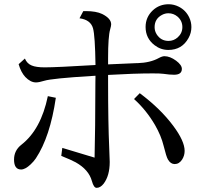

<svg xmlns="http://www.w3.org/2000/svg" viewBox="-20 -863 980 915"><path d="M783.7 -842.8Q808.6 -842.8 832 -831.1Q865.7 -814 881.8 -779.8Q892.1 -758.3 892.1 -733.9Q892.1 -706.1 878.4 -681.6Q847.2 -625 782.2 -625Q746.1 -625 716.8 -647.5Q673.8 -680.2 673.8 -734.4Q673.8 -781.2 708 -813.5Q739.3 -842.8 783.7 -842.8ZM782.7 -799.8Q766.6 -799.8 752 -792Q716.8 -773.4 716.8 -733.4Q716.8 -714.8 727.1 -698.7Q747.1 -668 783.2 -668Q808.1 -668 827.1 -685.1Q849.1 -705.1 849.1 -733.9Q849.1 -763.7 826.2 -783.7Q807.1 -799.8 782.7 -799.8ZM276.9 -158.2 430.7 -111.8Q434.1 -238.8 434.6 -472.2L435.1 -502L418 -501Q226.6 -489.3 190.9 -478Q165.5 -470.2 151.4 -470.2Q125.5 -470.2 100.6 -496.1Q80.1 -518.1 68.8 -557.1L98.6 -584Q108.9 -559.6 131.3 -550.8Q152.3 -542 192.9 -542Q249 -542 435.1 -553.2Q433.1 -692.9 423.3 -728Q412.1 -768.6 358.9 -775.9L377 -810.1Q383.3 -810.1 388.7 -810.1Q438 -810.1 466.8 -796.4Q509.8 -774.9 509.8 -747.1Q509.8 -739.7 504.9 -722.7Q495.1 -689 495.1 -585V-556.2Q558.6 -559.1 628.4 -562H634.8Q696.3 -564 736.8 -586.4Q752.9 -595.2 763.7 -595.2Q790 -595.2 819.3 -573.7Q846.7 -553.2 846.7 -534.7Q846.7 -506.8 809.6 -506.8Q788.1 -506.8 758.8 -511.2Q745.1 -513.2 708 -513.2Q621.1 -513.2 495.1 -505.9V-475.1Q495.1 -276.9 500.5 -158.2Q502.9 -100.6 502.9 -91.3Q502.9 -25.9 474.1 12.2Q458.5 32.2 440.4 32.2Q426.8 32.2 418 0Q403.3 -54.2 340.8 -89.4Q319.3 -101.1 272 -120.1ZM208 -404.8 246.1 -397Q218.8 -210.9 150.9 -108.4Q141.1 -93.8 126 -79.6Q100.1 -55.2 80.6 -55.2Q46.9 -55.2 46.9 -102.5Q46.9 -146 82 -173.3Q175.3 -246.1 208 -404.8ZM646 -418.9Q745.1 -344.7 805.7 -263.2Q859.9 -190.4 859.9 -144Q859.9 -121.6 848.1 -103Q834 -81.1 812.5 -81.1Q793 -81.1 780.3 -103Q772.5 -116.2 759.8 -168Q748 -216.3 718.8 -267.1Q677.2 -338.4 618.7 -391.1Z"/></svg>

Font: BIZ UDPMincho
Style: Regular
Weight: 400
Designer: TypeBank Co., Ltd.
Foundry: Morisawa Inc.
Version: Version 1.06